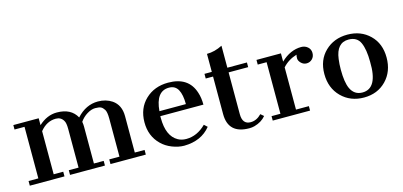

<svg xmlns="http://www.w3.org/2000/svg" viewBox="-53 -834 2434 1159"><g transform="rotate(-15 1164.0 -254.5)"><path d="M293.1 -384.7Q381.9 -384.7 416.7 -320.8Q475 -384.7 550 -384.7Q600 -384.7 637.5 -359.7Q686.1 -326.4 686.1 -256.9V-29.2H747.2V0H526.4V-29.2H590.3V-266.7Q590.3 -308.3 580.6 -323.6Q570.8 -338.9 559.7 -344.4Q548.6 -350 524.3 -350Q500 -350 472.9 -333.3Q445.8 -316.7 427.8 -290.3Q430.6 -273.6 430.6 -261.1V-29.2H491.7V0H273.6V-29.2H334.7V-270.8Q334.7 -309.7 325 -323.6Q309.7 -350 277.8 -350Q220.8 -350 179.2 -298.6V-29.2H238.9V0H22.2V-29.2H83.3V-351.4H20.8V-379.2H179.2V-336.1Q231.9 -384.7 293.1 -384.7Z M1151.4 -65.3Q1093.1 6.9 986.1 8.3Q950 8.3 911.1 -6.9Q872.2 -22.2 845.8 -48.6Q788.9 -104.2 789.6 -191Q790.3 -277.8 846.5 -331.2Q902.8 -384.7 988.9 -384.7Q1116.7 -384.7 1150 -277.8Q1161.1 -244.4 1161.1 -201.4H891.7V-190.3Q891.7 -76.4 956.9 -40.3Q979.2 -27.8 1008.3 -27.8Q1076.4 -27.8 1131.9 -83.3ZM1059.7 -231.9Q1059.7 -290.3 1042.4 -322.2Q1025 -354.2 986.1 -354.2Q904.2 -354.2 894.4 -231.9Z M1358.3 -88.9Q1358.3 -25 1409.7 -25Q1447.2 -25 1477.8 -56.9L1497.2 -40.3Q1470.8 -8.3 1425 4.2Q1409.7 8.3 1393.1 8.3Q1261.1 8.3 1261.1 -115.3V-350H1215.3V-379.2H1261.1V-491.7Q1309.7 -491.7 1358.3 -516.7V-379.2H1480.6V-350H1358.3Z M1693.1 -327.8Q1752.8 -384.7 1820.8 -384.7Q1844.4 -384.7 1861.1 -370.1Q1877.8 -355.6 1877.8 -332.6Q1877.8 -309.7 1863.2 -295.1Q1848.6 -280.6 1827.8 -280.6Q1808.3 -280.6 1793.8 -295.1Q1779.2 -309.7 1779.2 -324.3Q1779.2 -338.9 1781.9 -347.2Q1727.8 -330.6 1693.1 -291.7V-27.8H1773.6V0H1540.3V-27.8H1595.8V-350H1540.3V-379.2H1693.1Z M1913.9 -190.3Q1913.9 -277.8 1969.4 -331.2Q2025 -384.7 2109 -384.7Q2193.1 -384.7 2247.9 -331.2Q2302.8 -277.8 2302.8 -190.3Q2302.8 -102.8 2248.6 -47.2Q2194.4 8.3 2109.7 8.3Q2025 8.3 1969.4 -47.2Q1913.9 -102.8 1913.9 -190.3ZM2108.3 -23.6Q2204.2 -23.6 2200 -190.3Q2200 -268.1 2180.6 -311.1Q2161.1 -354.2 2108.3 -354.2Q2033.3 -354.2 2020.8 -255.6Q2016.7 -225 2016.7 -190.3Q2016.7 -111.1 2034.7 -72.2Q2056.9 -23.6 2108.3 -23.6Z"/></g></svg>

Font: Sree Krushnadevaraya
Style: Regular
Weight: 400
Designer: Purushoth Kumar Guthula
Foundry: Andhrapradesh Society for Knowledge Networks
Version: Version 1.0.5; ttfautohint (v1.2.42-39fb)